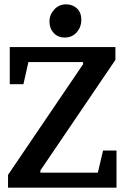

<svg xmlns="http://www.w3.org/2000/svg" viewBox="-20 -865 574 885"><path d="M17 0V-59L363 -569V-579H111L88 -477H25V-648H512V-589L166 -79V-69H431L455 -171H517V0ZM278 -692Q247 -692 227.5 -713Q208 -734 208 -766Q208 -797 230 -821Q252 -845 284 -845Q315 -845 335 -826Q355 -807 355 -773Q355 -741 334 -716.5Q313 -692 278 -692Z"/></svg>

Font: Faustina SemiBold
Style: Regular
Weight: 600
Designer: Alfonso Garcia
Foundry: http://www.omnibus-type.com
Version: Version 1.200